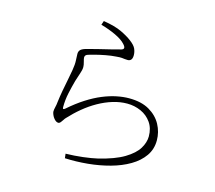

<svg xmlns="http://www.w3.org/2000/svg" viewBox="-113 -913 1225 1092"><g transform="rotate(15 500.0 -367.0)"><path d="M360 -749 368 -773Q436 -762 475 -743.5Q514 -725 539 -706Q567 -685 575 -666.5Q583 -648 583 -629Q583 -611 576 -602.5Q569 -594 556 -594Q545 -594 538.5 -595Q532 -596 521.5 -597Q511 -598 489 -596Q459 -594 427.5 -588Q396 -582 371 -575.5Q346 -569 333 -565Q322 -562 317.5 -557Q313 -552 313 -544Q313 -537 318 -519.5Q323 -502 323 -490Q323 -473 315 -451Q307 -429 299 -402Q289 -366 280 -324.5Q271 -283 271 -240Q271 -223 285 -235Q333 -277 378.5 -306Q424 -335 466.5 -352.5Q509 -370 548 -378Q587 -386 621 -386Q694 -386 741 -358.5Q788 -331 811.5 -287.5Q835 -244 835 -195Q835 -143 807 -103Q779 -63 730.5 -34.5Q682 -6 620 11Q558 28 490 34.5Q422 41 356 38L353 12Q404 11 454 5Q504 -1 538 -9Q633 -32 687 -64.5Q741 -97 763 -133.5Q785 -170 785 -205Q785 -253 761.5 -286.5Q738 -320 700 -337Q662 -354 619 -354Q577 -354 534.5 -341Q492 -328 451 -305Q410 -282 372.5 -251Q335 -220 302 -184Q297 -179 291.5 -170Q286 -161 280 -154Q274 -147 267 -147Q254 -147 241 -163Q234 -171 229 -183Q224 -195 224 -202Q224 -213 228 -229Q232 -245 233 -259Q237 -292 243.5 -328Q250 -364 257 -398Q264 -432 268 -457Q274 -492 272.5 -515.5Q271 -539 271 -554Q271 -568 279 -577Q287 -586 310 -593Q338 -601 375.5 -610Q413 -619 449.5 -628Q486 -637 507 -643Q532 -651 507 -677Q488 -698 447.5 -717Q407 -736 360 -749Z"/></g></svg>

Font: Noto Serif KR
Style: Regular
Weight: 200
Designer: Ryoko NISHIZUKA 西塚涼子 (kana & ideographs); Frank Grießhammer (Latin, Greek & Cyrillic); Wenlong ZHANG 张文龙 (bopomofo); San
Foundry: Adobe
Version: Version 2.001;hotconv 1.1.0;makeotfexe 2.6.0